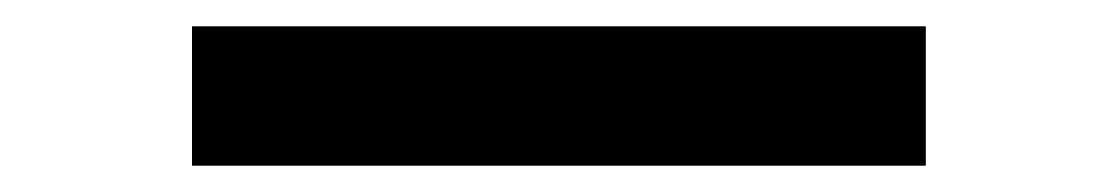

<svg xmlns="http://www.w3.org/2000/svg" viewBox="-20 20 838 146"><path d="M684 40V146H126V40Z"/></svg>

Font: Poppins-Tabular Medium
Style: Regular
Weight: 500
Designer: Ninad Kale (Devanagari), Jonny Pinhorn (Latin)
Foundry: Indian Type Foundry
Version: Version 4.004